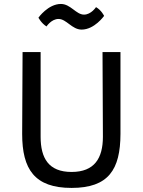

<svg xmlns="http://www.w3.org/2000/svg" viewBox="-20 -921 707 951"><path d="M89.8 -257.3C89.8 -83 150.9 9.8 334.5 9.8C517.6 9.8 576.2 -81.1 576.7 -257.3V-663.1H487.8C487.8 -663.1 489.7 -302.2 489.7 -243.7C489.7 -137.7 448.2 -69.3 334.5 -69.3C220.7 -69.3 181.2 -137.7 181.2 -243.7V-663.1H91.8C91.8 -663.1 89.8 -340.8 89.8 -257.3ZM210.4 -790C210.4 -790 234.4 -827.1 270 -827.1C309.1 -827.1 336.4 -774.4 384.3 -774.4C447.8 -774.4 495.6 -842.3 495.6 -842.3C495.6 -842.3 482.9 -870.1 455.6 -885.7C455.6 -885.7 431.6 -848.6 396 -848.6C356.9 -848.6 329.6 -901.4 281.7 -901.4C218.3 -901.4 170.4 -833.5 170.4 -833.5C170.4 -833.5 185.1 -805.2 210.4 -790Z"/></svg>

Font: Basic
Style: Regular
Weight: 400
Designer: Magnus Gaarde
Foundry: Magnus Gaarde
Version: Version 1.001